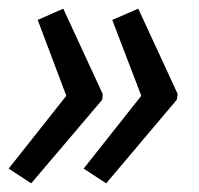

<svg xmlns="http://www.w3.org/2000/svg" viewBox="-26 -484 460 443"><path d="M210 -254 211 -267 120 -464 61 -438 127 -263 -6 -95 46 -61ZM382 -254 384 -267 293 -464 233 -438 300 -263 167 -95 219 -61Z"/></svg>

Font: Noto Sans Display Condensed
Style: Italic
Weight: 400
Width: 3
Designer: Monotype Design team
Foundry: Monotype Imaging Inc.
Version: 1.000